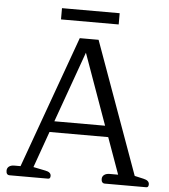

<svg xmlns="http://www.w3.org/2000/svg" viewBox="-57 -884 824 935"><g transform="rotate(5 355.5 -416.5)"><path d="M208 -833H490V-778H208ZM8 -21Q8 -34 17.5 -41.5Q27 -49 44 -49H74L307 -695H399L632 -50L676 -40Q704 -34 704 -15Q704 0 693 0H490Q482 0 477.5 -5.5Q473 -11 473 -21Q473 -34 483 -41.5Q493 -49 510 -49H551L487 -227H200L137 -50L196 -38Q224 -33 224 -14Q224 0 213 0H25Q8 0 8 -21ZM467 -281 343 -627 219 -281Z"/></g></svg>

Font: Maitree
Style: Regular
Weight: 400
Designer: CadsonDemak Team
Foundry: CadsonDemak
Version: Version 1.000